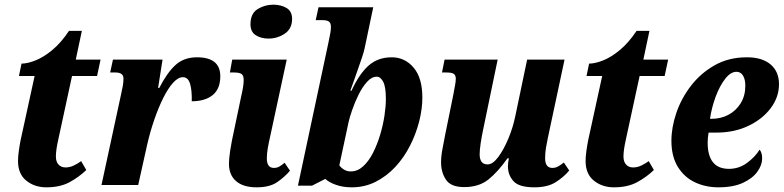

<svg xmlns="http://www.w3.org/2000/svg" viewBox="-20 -791 3351 821"><path d="M178 10Q128 10 92.5 -18.5Q57 -47 57 -103Q57 -121 60.5 -146Q64 -171 68 -191L128 -466H61L72 -519Q97 -519 131.5 -532.5Q166 -546 203.5 -577Q241 -608 275 -659H330L304 -536H410L395 -466H288L230 -198Q219 -150 219 -122Q219 -99 230.5 -87Q242 -75 260 -75Q278 -75 295 -83Q312 -91 327 -102L349 -64Q318 -34 277.5 -12Q237 10 178 10Z M498 -389Q502 -406 505 -423Q508 -440 508 -455Q508 -481 474 -481H451L463 -536H675L656 -415H661Q695 -481 731 -513.5Q767 -546 822 -546Q922 -546 922 -465Q922 -411 889.5 -384.5Q857 -358 800 -358Q801 -406 792.5 -433.5Q784 -461 762 -461Q742 -461 720.5 -437.5Q699 -414 678.5 -373Q658 -332 640 -280Q622 -228 609 -171L571 0H414Z M1128 -626Q1096 -626 1073.5 -640.5Q1051 -655 1051 -687Q1051 -733 1081.5 -752Q1112 -771 1149 -771Q1181 -771 1205 -757Q1229 -743 1229 -710Q1229 -668 1197.5 -647Q1166 -626 1128 -626ZM1077 10Q1020 10 989.5 -16.5Q959 -43 959 -91Q959 -112 964.5 -148.5Q970 -185 982 -239L1012 -382Q1022 -424 1022 -449Q1022 -468 1013 -474.5Q1004 -481 981 -481H963L973 -536H1206L1136 -211Q1129 -180 1125 -157Q1121 -134 1121 -114Q1121 -73 1151 -73Q1164 -73 1174 -78.5Q1184 -84 1197 -95L1220 -61Q1197 -34 1165 -12Q1133 10 1077 10Z M1484 10Q1447 10 1417 -0.5Q1387 -11 1371 -26L1314 3H1254L1384 -607Q1389 -633 1392 -647Q1395 -661 1395 -676Q1395 -692 1387 -698.5Q1379 -705 1357 -705H1330L1342 -760H1576L1539 -584Q1536 -569 1527.5 -544Q1519 -519 1509 -490.5Q1499 -462 1490.5 -438Q1482 -414 1478 -403H1483Q1516 -475 1556 -510.5Q1596 -546 1655 -546Q1711 -546 1748.5 -502Q1786 -458 1786 -374Q1786 -325 1772.5 -272Q1759 -219 1733.5 -168.5Q1708 -118 1671 -78Q1634 -38 1587 -14Q1540 10 1484 10ZM1480 -58Q1509 -58 1533 -80Q1557 -102 1575 -137.5Q1593 -173 1605.5 -214.5Q1618 -256 1624 -296.5Q1630 -337 1630 -368Q1630 -420 1618.5 -441.5Q1607 -463 1591 -463Q1569 -463 1549 -440.5Q1529 -418 1513 -385.5Q1497 -353 1486 -321Q1475 -289 1471 -271L1431 -84Q1439 -73 1451.5 -65.5Q1464 -58 1480 -58Z M2265 10Q2199 10 2175.5 -16.5Q2152 -43 2152 -79Q2152 -96 2156 -114H2150Q2109 -56 2068.5 -23.5Q2028 9 1965 9Q1908 9 1887 -22.5Q1866 -54 1866 -97Q1866 -123 1872 -154Q1878 -185 1883 -212L1919 -389Q1923 -412 1926 -427.5Q1929 -443 1929 -454Q1929 -469 1920.5 -475Q1912 -481 1890 -481H1870L1881 -536H2108L2046 -237Q2040 -209 2035.5 -179.5Q2031 -150 2031 -131Q2031 -111 2039 -99.5Q2047 -88 2065 -88Q2087 -88 2110.5 -119.5Q2134 -151 2154 -199Q2174 -247 2184 -297L2234 -536H2394L2323 -203Q2318 -180 2314.5 -158.5Q2311 -137 2311 -114Q2311 -73 2342 -73Q2355 -73 2366 -79Q2377 -85 2391 -96L2414 -62Q2392 -35 2357 -12.5Q2322 10 2265 10Z M2605 10Q2555 10 2519.5 -18.5Q2484 -47 2484 -103Q2484 -121 2487.5 -146Q2491 -171 2495 -191L2555 -466H2488L2499 -519Q2524 -519 2558.5 -532.5Q2593 -546 2630.5 -577Q2668 -608 2702 -659H2757L2731 -536H2837L2822 -466H2715L2657 -198Q2646 -150 2646 -122Q2646 -99 2657.5 -87Q2669 -75 2687 -75Q2705 -75 2722 -83Q2739 -91 2754 -102L2776 -64Q2745 -34 2704.5 -12Q2664 10 2605 10Z M3052 10Q2997 10 2951.5 -11.5Q2906 -33 2878.5 -77.5Q2851 -122 2851 -189Q2851 -246 2872 -308Q2893 -370 2934.5 -424Q2976 -478 3036 -512Q3096 -546 3174 -546Q3239 -546 3275 -515.5Q3311 -485 3311 -431Q3311 -376 3276 -329Q3241 -282 3180.5 -253Q3120 -224 3043 -224H3010Q3006 -203 3006 -180Q3006 -126 3028.5 -97.5Q3051 -69 3097 -69Q3140 -69 3174.5 -94.5Q3209 -120 3228 -151Q3239 -139 3239 -113Q3239 -86 3219 -57.5Q3199 -29 3157.5 -9.5Q3116 10 3052 10ZM3023 -283Q3063 -283 3095.5 -300.5Q3128 -318 3147.5 -350Q3167 -382 3167 -424Q3167 -452 3157 -468Q3147 -484 3129 -484Q3104 -484 3080.5 -453.5Q3057 -423 3040 -377Q3023 -331 3016 -283Z"/></svg>

Font: Noto Serif Condensed ExtraBold
Style: Italic
Weight: 800
Width: 3
Italic angle: -12°
Designer: Monotype Design Team
Foundry: Monotype Imaging Inc.
Version: Version 2.014; ttfautohint (v1.8.4.7-5d5b)